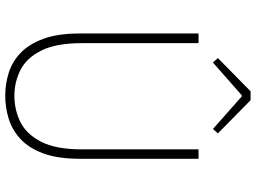

<svg xmlns="http://www.w3.org/2000/svg" viewBox="-142 -823 978 734"><g transform="rotate(90 347.0 -456.0)"><path d="M346 13Q302 13 259.5 0Q217 -13 183 -45Q149 -77 128.5 -132.5Q108 -188 108 -272V-726H145V-280Q145 -181 173.5 -124.5Q202 -68 248 -45Q294 -22 346 -22Q400 -22 446.5 -45Q493 -68 522 -124.5Q551 -181 551 -280V-726H587V-272Q587 -188 566.5 -132.5Q546 -77 511 -45Q476 -13 433 0Q390 13 346 13ZM219 -781 202 -800 329 -925H363L490 -800L473 -781L349 -891H344Z"/></g></svg>

Font: Noto Sans HK Thin
Style: Regular
Weight: 100
Designer: Ryoko NISHIZUKA 西塚涼子 (kana, bopomofo & ideographs); Paul D. Hunt (Latin, Greek & Cyrillic); Sandoll Communications 산돌커뮤니
Foundry: Adobe
Version: Version 2.004-H2;hotconv 1.0.118;makeotfexe 2.5.65603